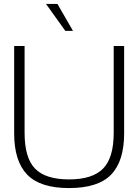

<svg xmlns="http://www.w3.org/2000/svg" viewBox="-20 -946 703 976"><path d="M331 10Q184 10 118 -58.5Q52 -127 52 -268V-712H105V-271Q105 -143 158.5 -88.5Q212 -34 331 -34Q450 -34 504 -89Q558 -144 558 -271V-712H611V-268Q611 -127 545 -58.5Q479 10 331 10ZM351 -789H312L214 -926H272Z"/></svg>

Font: Creato Display Light
Style: Regular
Weight: 300
Version: Version 1.000